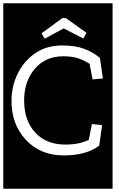

<svg xmlns="http://www.w3.org/2000/svg" viewBox="-32 -937 706 1170"><path d="M-12 213V-917H654V213ZM476 -702 495 -737 369 -827H348L221 -734L240 -701L356 -764ZM573 -50 590 -175 528 -181 509 -85Q451 -56 366 -56Q250 -56 182.5 -129.5Q115 -203 115 -324Q115 -442 180.5 -518Q246 -594 353 -594Q408 -594 445 -581.5Q482 -569 514 -548L532 -453L595 -459L577 -584Q537 -618 482.5 -639Q428 -660 347 -660Q252 -660 183 -613Q114 -566 76 -488.5Q38 -411 38 -321Q38 -179 126 -84.5Q214 10 356 10Q495 10 573 -50Z"/></svg>

Font: Zilla Slab Highlight Regular
Style: Regular
Weight: 400
Designer: Typotheque Type Foundry
Foundry: Typotheque type foundry
Version: Version 1.1; 2017; ttfautohint (v1.6)